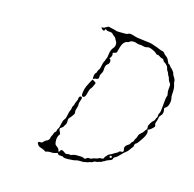

<svg xmlns="http://www.w3.org/2000/svg" viewBox="-110 -723 838 830"><g transform="rotate(20 308.5 -308.0)"><path d="M267 -368Q269 -368 276 -364.5Q283 -361 284 -360Q285 -359 283 -352.5Q281 -346 278 -339Q275 -332 273 -330Q268 -324 265 -301Q263 -285 253 -284Q250 -285 248 -287Q244 -292 248 -319Q250 -330 259 -351Q264 -361 265 -364.5Q266 -368 267 -368ZM350 -610Q358 -611 374 -607Q383 -604 416.5 -603.5Q450 -603 457.5 -600.5Q465 -598 473.5 -596.5Q482 -595 491 -591.5Q500 -588 507.5 -587.5Q515 -587 518.5 -582Q522 -577 531 -572Q540 -567 545.5 -555.5Q551 -544 554.5 -544Q558 -544 561 -539.5Q564 -535 566 -534Q572 -530 579 -522.5Q586 -515 586 -512Q587 -507 593 -500Q602 -489 602 -481Q602 -476 605 -470Q612 -456 612 -429Q612 -415 614.5 -410.5Q617 -406 617 -392Q615 -369 605 -363Q601 -360 600.5 -358Q600 -356 603 -347Q606 -333 596 -322Q591 -315 591.5 -311.5Q592 -308 590 -298Q584 -279 589 -276Q590 -275 590 -271Q590 -267 580.5 -257.5Q571 -248 568 -248Q565 -248 564.5 -246Q564 -244 567 -242Q568 -240 568 -232Q568 -219 553 -194Q549 -188 545.5 -181.5Q542 -175 537.5 -172.5Q533 -170 533 -163Q533 -156 530.5 -153.5Q528 -151 522 -140Q516 -129 509.5 -124Q503 -119 493 -106Q481 -90 473 -86Q468 -84 467 -79Q467 -76 466.5 -74.5Q466 -73 464 -71.5Q462 -70 460 -68.5Q458 -67 452 -65Q440 -59 438 -56.5Q436 -54 434.5 -54Q433 -54 427.5 -49.5Q422 -45 418.5 -45Q415 -45 412 -42.5Q409 -40 403 -40Q397 -40 391 -35Q385 -30 381 -30Q377 -30 373 -27Q369 -24 365 -24Q361 -24 358 -22Q355 -20 342 -19.5Q329 -19 322 -17Q312 -12 284 -9Q266 -7 263 -10Q260 -13 250 -12Q240 -11 237 -15L234 -19L224 -15Q214 -11 206.5 -11.5Q199 -12 190 -9L181 -6L176 -9Q170 -12 163 -13.5Q156 -15 150 -17Q146 -19 142 -24Q138 -29 138 -32Q138 -37 149 -37Q155 -37 159.5 -43.5Q164 -50 170 -53Q182 -59 182 -71Q182 -75 184.5 -80Q187 -85 188 -91Q189 -97 193 -100.5Q197 -104 197 -110Q197 -116 200 -119Q203 -121 206 -149Q207 -159 212 -166Q217 -173 218 -188.5Q219 -204 222 -210Q225 -216 224.5 -222Q224 -228 227 -232.5Q230 -237 230 -241.5Q230 -246 234 -256Q238 -266 237 -271Q236 -276 240 -280Q246 -285 250 -280Q252 -278 250 -270Q245 -253 247 -245Q248 -240 245 -228.5Q242 -217 244 -211.5Q246 -206 244 -201Q238 -189 230 -179Q225 -174 226.5 -163Q228 -152 223.5 -144.5Q219 -137 219 -135Q219 -133 212.5 -128Q206 -123 206 -120Q206 -115 214 -103Q217 -99 212.5 -92.5Q208 -86 208 -71Q209 -58 211.5 -52.5Q214 -47 222 -43Q232 -37 233 -30Q234 -25 236.5 -25.5Q239 -26 240 -30Q244 -43 262 -30Q269 -26 274 -28.5Q279 -31 285.5 -30Q292 -29 295.5 -32Q299 -35 310 -37Q340 -40 344 -38Q352 -32 359 -40Q364 -45 370 -44Q376 -43 382 -47Q388 -51 395.5 -52.5Q403 -54 407.5 -57.5Q412 -61 417 -61Q430 -61 430 -69Q430 -72 436 -78.5Q442 -85 442 -86Q442 -87 448 -90Q454 -93 460 -98Q466 -103 471.5 -106Q477 -109 479 -112Q482 -118 490 -118Q496 -118 498 -121.5Q500 -125 498 -130Q496 -134 496 -138Q496 -148 509 -157Q515 -161 516 -166Q517 -171 521.5 -174.5Q526 -178 526 -182.5Q526 -187 529.5 -192.5Q533 -198 534 -206Q535 -214 543 -221.5Q551 -229 553.5 -235Q556 -241 559.5 -245Q563 -249 561.5 -255Q560 -261 561 -264Q568 -284 577 -292Q581 -296 581 -300Q581 -304 584 -308Q587 -312 586 -319Q585 -326 588.5 -331.5Q592 -337 591.5 -371Q591 -405 593.5 -409.5Q596 -414 592.5 -424Q589 -434 590 -448.5Q591 -463 587 -467Q578 -476 575 -487Q573 -492 570 -495Q567 -498 565.5 -503Q564 -508 559 -513.5Q554 -519 553 -525Q552 -530 546 -536Q540 -542 534 -544.5Q528 -547 526 -552Q524 -557 518.5 -557Q513 -557 506 -561.5Q499 -566 494.5 -565Q490 -564 486 -568Q483 -572 471.5 -576.5Q460 -581 452 -582Q447 -583 439.5 -580Q432 -577 422.5 -579Q413 -581 406.5 -580Q400 -579 392.5 -581.5Q385 -584 375.5 -583Q366 -582 362 -577.5Q358 -573 352 -572Q343 -570 336 -558Q330 -546 327 -523Q326 -518 325.5 -516Q325 -514 323 -512.5Q321 -511 317 -510Q307 -507 310 -503Q312 -501 311 -494.5Q310 -488 307 -484L304 -480L308 -477Q312 -475 312 -466.5Q312 -458 306 -453Q296 -446 298 -426Q299 -416 294 -406.5Q289 -397 290.5 -390.5Q292 -384 288.5 -380.5Q285 -377 280.5 -377Q276 -377 272 -374Q268 -371 267 -372Q266 -373 266 -384Q266 -395 270 -399Q274 -403 274 -407.5Q274 -412 278 -418Q282 -424 283 -438Q284 -452 287 -458Q290 -464 290 -467Q290 -470 292.5 -475Q295 -480 295 -497Q296 -517 305 -528Q310 -535 310 -544Q310 -553 305.5 -558.5Q301 -564 299 -568.5Q297 -573 292 -575.5Q287 -578 281 -583.5Q275 -589 265.5 -588Q256 -587 251 -590Q247 -593 246 -593Q245 -593 244 -589Q244 -585 240 -584Q236 -583 232 -587Q221 -595 232 -595Q237 -595 245 -601.5Q253 -608 256.5 -607Q260 -606 273.5 -604.5Q287 -603 289.5 -601.5Q292 -600 309 -601.5Q326 -603 333 -603.5Q340 -604 343 -606.5Q346 -609 350 -610ZM459 -84Q455 -89 451 -84Q449 -81 450 -79Q451 -77 454 -77Q458 -77 459.5 -79.5Q461 -82 459 -84Z"/></g></svg>

Font: TT2020 Style D
Style: Italic
Weight: 400
Italic angle: -15°
Version: Version 0.2.000